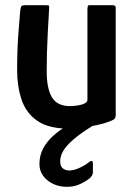

<svg xmlns="http://www.w3.org/2000/svg" viewBox="-20 -492 519 740"><path d="M248 4Q167 4 123.5 -26.5Q80 -57 63 -108.5Q46 -160 46 -221Q46 -261 47.5 -303Q49 -345 52.5 -383.5Q56 -422 58 -451Q60 -467 64 -469.5Q68 -472 80 -472H149Q161 -472 166 -471.5Q171 -471 169 -455Q169 -450 167.5 -425Q166 -400 164 -364Q162 -328 161 -289Q160 -250 160 -217Q160 -150 180.5 -116.5Q201 -83 250 -83Q256 -83 267 -84Q278 -85 289.5 -87.5Q301 -90 309 -95Q317 -100 317 -108V-457Q317 -462 318 -467Q319 -472 324 -472H414Q417 -472 421.5 -470.5Q426 -469 426 -461V-49Q426 -37 419 -32Q412 -27 391 -20Q381 -16 356 -10.5Q331 -5 302 -0.5Q273 4 248 4ZM238 228Q194 228 163 203Q132 178 132 140Q132 107 146.5 80Q161 53 185.5 31Q210 9 239 -7Q248 -12 258 -15.5Q268 -19 280 -19H335Q341 -19 342 -15.5Q343 -12 337 -7Q290 22 262.5 46Q235 70 223.5 90Q212 110 212 130Q212 150 223.5 158Q235 166 250 165Q267 164 287.5 154.5Q308 145 323 133Q328 128 333 128.5Q338 129 338 136V172Q338 186 322 198Q304 211 284 219.5Q264 228 238 228Z"/></svg>

Font: Glory Thin SemiBold
Style: Regular
Weight: 600
Version: Version 1.011